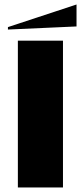

<svg xmlns="http://www.w3.org/2000/svg" viewBox="-20 -830 359 850"><path d="M15.1 -699.2V-710L318.8 -810.1V-712.9ZM59.1 -649.9H258.8V0H59.1Z"/></svg>

Font: Mayenne Sans Regular
Style: Regular
Weight: 600
Width: 6
Designer: Jérémy Landes — Studio Triple
Foundry: Jérémy Landes — Studio Triple
Version: Version 1.001;hotconv 1.0.109;makeotfexe 2.5.65596